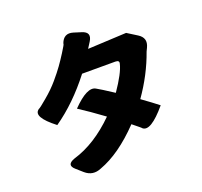

<svg xmlns="http://www.w3.org/2000/svg" viewBox="-149 -1005 1298 1236"><g transform="rotate(-20 500.0 -386.5)"><path d="M525 -815Q587 -796 553 -741L527 -700L792 -713L859 -671Q914 -637 886 -578L875 -555Q825 -413 732 -281Q800 -232 842 -199Q726 -61 680 -101Q683 -101 623 -149Q478 2 340 52Q279 78 230 36L187 -2Q138 -44 204 -67Q353 -111 492 -249Q398 -318 328 -363Q436 -474 488 -442Q511 -430 598 -373Q673 -482 686 -540Q693 -563 664 -563H436Q314 -405 173 -307Q42 -408 97 -445Q105 -447 157 -491Q210 -535 249 -581Q288 -627 310 -658Q333 -690 359 -731Q394 -785 389 -787Q412 -850 474 -831Z"/></g></svg>

Font: Swei Half Moon CJK SC
Style: Black
Weight: 900
Version: Version 2.071